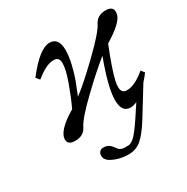

<svg xmlns="http://www.w3.org/2000/svg" viewBox="-140 -529 812 834"><g transform="rotate(-30 266.5 -112.0)"><path d="M157.2 -108.9Q179.7 -156.7 200.4 -214.4Q221.2 -272 221.2 -303.2Q221.2 -334 193.8 -334Q156.2 -334 104 -291L101.1 -290L86.9 -307.1L88.9 -309.1Q165.5 -408.2 215.8 -408.2Q261.2 -408.2 261.2 -346.2Q261.2 -314.9 251.7 -275.4Q242.2 -235.8 232.2 -209Q222.2 -182.1 206.1 -143.1Q252.9 -177.7 336.9 -258.8Q420.9 -339.8 438 -374Q454.6 -408.2 497.1 -408.2Q533.2 -408.2 533.2 -380.9Q533.2 -373 532.2 -369.1Q523.9 -331.5 435.1 -277.8Q392.6 -171.4 381.8 -122.1Q377.9 -106 377.9 -92.8Q377.9 -61 404.8 -61Q436 -61 472.2 -85.9L473.1 -87.9L474.1 -86.9Q478 -89.4 485.4 -95.5Q492.7 -101.6 496.1 -104L498 -106L512.2 -87.9L509.8 -86.9Q499.5 -72.8 482.9 -54.2L397.9 84Q364.3 137.7 337.2 160.9Q310.1 184.1 272.9 184.1Q223.6 184.1 184.1 161.1Q165 148.9 165 127.9Q165 119.1 171.4 111.1Q177.7 103 189 103Q207.5 103 218 110.4Q228.5 117.7 241.2 136.2Q246.1 143.1 253.2 146Q260.3 148.9 266.1 149.4Q272 149.9 288.1 149.9Q306.6 149.9 328.9 125.5Q351.1 101.1 399.9 24.9L414.1 3.9Q395 12.2 382.8 12.2Q337.9 12.2 337.9 -48.8Q337.9 -112.3 387.2 -244.1Q333.5 -201.7 255.4 -126.7Q177.2 -51.8 160.2 -17.1Q144 17.1 101.1 17.1Q64 17.1 64 -9.8Q64 -54.2 157.2 -108.9Z"/></g></svg>

Font: Common Serif Medium
Style: Italic
Weight: 500
Italic angle: -12°
Designer: Philipp H. Poll, Khaled Hosny
Foundry: Stefan Peev, Context Ltd.
Version: Version 1.026